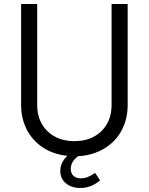

<svg xmlns="http://www.w3.org/2000/svg" viewBox="-20 -765 740 955"><path d="M280 86Q280 43 315 10Q246 3 194 -31Q142 -65 113.5 -120Q85 -175 85 -243V-745H165V-243Q165 -162 216 -112.5Q267 -63 350 -63Q433 -63 484 -112.5Q535 -162 535 -243V-745H615V-243Q615 -172 584.5 -115.5Q554 -59 497.5 -25.5Q441 8 368 12Q332 39 332 75Q332 97 345.5 109.5Q359 122 383 122Q416 122 453 95L478 132Q434 170 379 170Q336 170 308 147Q280 124 280 86Z"/></svg>

Font: Eudoxus Sans
Style: Regular
Weight: 400
Designer: Stijn de Vries
Foundry: tokotype
Version: Version 2.005